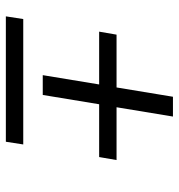

<svg xmlns="http://www.w3.org/2000/svg" viewBox="2 -598 597 640"><g transform="rotate(90 300.0 -278.5)"><path d="M231 -123 262 -311H86L96 -369H272L303 -557H369L338 -369H514L504 -311H328L297 -123ZM35 0 44 -58H462L453 0Z"/></g></svg>

Font: Iosevka Aile Light Oblique
Style: Regular
Weight: 300
Italic angle: -9°
Designer: Belleve Invis
Foundry: Belleve Invis
Version: Version 31.1.0; ttfautohint (v1.8.4)